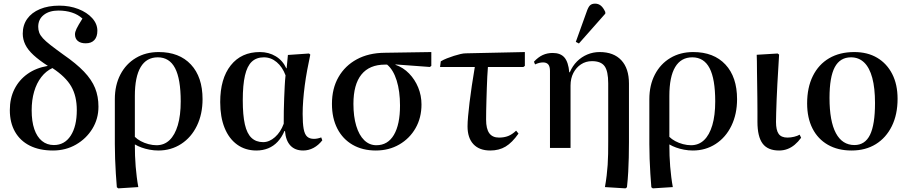

<svg xmlns="http://www.w3.org/2000/svg" viewBox="-20 -813 4996 1055"><path d="M271 14Q197 14 144 -12.5Q91 -39 62.5 -89Q34 -139 34 -208Q34 -273 59.5 -323.5Q85 -374 131.5 -407Q178 -440 243 -451Q195 -482 164 -510.5Q133 -539 119 -568Q105 -597 105 -628Q105 -675 129.5 -709.5Q154 -744 199.5 -763Q245 -782 306 -782Q363 -782 410.5 -763.5Q458 -745 486.5 -713.5Q515 -682 515 -644Q515 -611 498.5 -593Q482 -575 451 -575Q423 -575 407.5 -588Q392 -601 392 -625Q392 -637 400.5 -655Q409 -673 433 -711Q409 -733 375.5 -744Q342 -755 301 -755Q251 -755 220.5 -731Q190 -707 190 -666Q190 -649 195.5 -634Q201 -619 215.5 -603Q230 -587 257.5 -565.5Q285 -544 328 -513Q399 -464 441.5 -419.5Q484 -375 502.5 -329Q521 -283 521 -227Q521 -160 487.5 -105.5Q454 -51 397.5 -18.5Q341 14 271 14ZM276 -16Q335 -16 368.5 -67.5Q402 -119 402 -208Q402 -285 371.5 -338Q341 -391 268 -439Q233 -423 207 -389.5Q181 -356 167.5 -309.5Q154 -263 154 -207Q154 -146 168.5 -103.5Q183 -61 210.5 -38.5Q238 -16 276 -16Z M630 222 622 216Q619 181 616.5 141Q614 101 612.5 59.5Q611 18 611 -21V-268Q611 -345 641.5 -403.5Q672 -462 726.5 -494.5Q781 -527 852 -527Q965 -527 1029 -458.5Q1093 -390 1093 -268Q1093 -186 1062 -122Q1031 -58 975.5 -22Q920 14 850 14Q826 14 802 9.5Q778 5 757.5 -2.5Q737 -10 722 -19H721Q721 12 722 42.5Q723 73 725.5 102Q728 131 731.5 159.5Q735 188 740 215ZM840 -15Q882 -15 911.5 -43Q941 -71 957 -125Q973 -179 973 -256Q973 -379 942 -438.5Q911 -498 847 -498Q785 -498 753 -444.5Q721 -391 721 -286V-61Q734 -48 753.5 -37.5Q773 -27 796 -21Q819 -15 840 -15Z M1389 14Q1328 14 1283 -18.5Q1238 -51 1214 -110.5Q1190 -170 1190 -252Q1190 -381 1248 -454Q1306 -527 1408 -527Q1457 -527 1495.5 -503.5Q1534 -480 1553 -438H1555L1562 -511L1678 -519L1685 -513Q1676 -471 1668 -428Q1660 -385 1654.5 -343Q1649 -301 1646 -261.5Q1643 -222 1643 -187Q1643 -135 1648.5 -105Q1654 -75 1667.5 -62.5Q1681 -50 1705 -50Q1714 -50 1724.5 -52Q1735 -54 1745 -58L1751 -42Q1730 -15 1703 -0.5Q1676 14 1646 14Q1601 14 1575.5 -13.5Q1550 -41 1546 -93H1543Q1528 -58 1505.5 -34Q1483 -10 1453.5 2Q1424 14 1389 14ZM1426 -32Q1460 -32 1491 -59.5Q1522 -87 1539 -133Q1539 -168 1539.5 -204Q1540 -240 1541.5 -274.5Q1543 -309 1544.5 -340.5Q1546 -372 1549 -399Q1532 -445 1500.5 -471.5Q1469 -498 1430 -498Q1389 -498 1363.5 -474Q1338 -450 1326 -398Q1314 -346 1314 -262Q1314 -180 1325.5 -129.5Q1337 -79 1362 -55.5Q1387 -32 1426 -32Z M2045 14Q1972 14 1917.5 -17.5Q1863 -49 1833.5 -106.5Q1804 -164 1804 -242Q1804 -327 1840 -389.5Q1876 -452 1940.5 -487Q2005 -522 2093 -523L2350 -527V-451L2342 -445L2153 -459V-457Q2196 -442 2228 -409Q2260 -376 2278 -332Q2296 -288 2296 -239Q2296 -166 2263.5 -109Q2231 -52 2174 -19Q2117 14 2045 14ZM2048 -15Q2111 -15 2144.5 -72Q2178 -129 2178 -233Q2178 -312 2159.5 -371Q2141 -430 2107 -458H2096Q2010 -458 1966 -403.5Q1922 -349 1922 -242Q1922 -173 1937.5 -121.5Q1953 -70 1981.5 -42.5Q2010 -15 2048 -15Z M2674 14Q2614 14 2581.5 -20.5Q2549 -55 2549 -119Q2549 -141 2552 -174Q2555 -207 2560 -249.5Q2565 -292 2572.5 -341.5Q2580 -391 2589 -445H2398L2402 -476Q2417 -485 2436 -492.5Q2455 -500 2474 -506Q2493 -512 2510 -516Q2527 -520 2540 -520L2864 -527V-451L2856 -445H2661Q2659 -421 2657.5 -391.5Q2656 -362 2655 -330Q2654 -298 2653 -266Q2652 -234 2651.5 -205.5Q2651 -177 2651 -156Q2651 -105 2668.5 -81Q2686 -57 2722 -57Q2750 -57 2772 -65.5Q2794 -74 2816 -95L2829 -79Q2794 -29 2758 -7.5Q2722 14 2674 14Z M3417 222 3304 215Q3310 181 3313.5 151.5Q3317 122 3319 93Q3321 64 3321.5 32.5Q3322 1 3322 -38V-355Q3322 -422 3302 -449.5Q3282 -477 3233 -477Q3199 -477 3172.5 -459.5Q3146 -442 3130.5 -412Q3115 -382 3115 -343V0H3002V-423Q3002 -448 2992.5 -459Q2983 -470 2964 -470Q2943 -470 2920 -459L2914 -474Q2937 -499 2962 -510.5Q2987 -522 3017 -522Q3060 -522 3081.5 -497Q3103 -472 3108 -416H3111Q3126 -451 3150.5 -475.5Q3175 -500 3207 -513.5Q3239 -527 3275 -527Q3352 -527 3394 -482Q3436 -437 3436 -354V-31Q3436 14 3435 53Q3434 92 3432 131Q3430 170 3425 216ZM3161 -574 3144 -583 3203 -747Q3212 -774 3222 -783.5Q3232 -793 3250 -793Q3268 -793 3281.5 -782Q3295 -771 3306 -747V-738Z M3567 222 3559 216Q3556 181 3553.5 141Q3551 101 3549.5 59.5Q3548 18 3548 -21V-268Q3548 -345 3578.5 -403.5Q3609 -462 3663.5 -494.5Q3718 -527 3789 -527Q3902 -527 3966 -458.5Q4030 -390 4030 -268Q4030 -186 3999 -122Q3968 -58 3912.5 -22Q3857 14 3787 14Q3763 14 3739 9.5Q3715 5 3694.5 -2.5Q3674 -10 3659 -19H3658Q3658 12 3659 42.5Q3660 73 3662.5 102Q3665 131 3668.5 159.5Q3672 188 3677 215ZM3777 -15Q3819 -15 3848.5 -43Q3878 -71 3894 -125Q3910 -179 3910 -256Q3910 -379 3879 -438.5Q3848 -498 3784 -498Q3722 -498 3690 -444.5Q3658 -391 3658 -286V-61Q3671 -48 3690.5 -37.5Q3710 -27 3733 -21Q3756 -15 3777 -15Z M4261 14Q4199 14 4170.5 -24Q4142 -62 4142 -144Q4142 -169 4142 -202.5Q4142 -236 4141.5 -273.5Q4141 -311 4140.5 -348.5Q4140 -386 4139.5 -418.5Q4139 -451 4139 -475.5Q4139 -500 4138 -512L4253 -519L4261 -513Q4259 -478 4256.5 -436.5Q4254 -395 4251.5 -351.5Q4249 -308 4247.5 -267.5Q4246 -227 4245 -194.5Q4244 -162 4244 -143Q4244 -98 4258.5 -77.5Q4273 -57 4307 -57Q4325 -57 4343.5 -61.5Q4362 -66 4374 -73L4382 -56Q4366 -34 4347 -18Q4328 -2 4306.5 6Q4285 14 4261 14Z M4659 14Q4584 14 4529 -17.5Q4474 -49 4444.5 -107Q4415 -165 4415 -245Q4415 -332 4446.5 -395.5Q4478 -459 4536 -493Q4594 -527 4674 -527Q4747 -527 4800 -495.5Q4853 -464 4882.5 -406.5Q4912 -349 4912 -270Q4912 -184 4880.5 -120Q4849 -56 4792.5 -21Q4736 14 4659 14ZM4675 -16Q4733 -16 4760.5 -72Q4788 -128 4788 -247Q4788 -329 4773 -385Q4758 -441 4728.5 -469.5Q4699 -498 4656 -498Q4596 -498 4567 -444Q4538 -390 4538 -275Q4538 -147 4573 -81.5Q4608 -16 4675 -16Z"/></svg>

Font: Literata 60pt Medium
Style: Regular
Weight: 500
Designer: Latin by Veronika Burian and Jose Scaglione. Greek by Irene Vlachou. Cyrillic by Vera Evstafieva.
Foundry: TypeTogether
Version: Version 3.103;gftools[0.9.29]